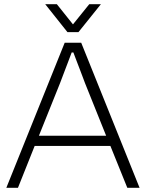

<svg xmlns="http://www.w3.org/2000/svg" viewBox="-20 -888 690 908"><path d="M10 0 286 -686H364L640 0H582L502 -198H144L65 0ZM164 -246H482L382 -495Q379 -503 373 -519Q367 -535 359 -556Q351 -577 342.5 -599Q334 -621 327 -640H319Q312 -621 302 -595Q292 -569 282 -542.5Q272 -516 264 -495ZM194 -868H249L340 -754H310L402 -868H457L351 -736H299Z"/></svg>

Font: Archivo Thin
Style: Regular
Weight: 250
Designer: Hector Gatti
Foundry: Omnibus-Type
Version: Version 2.001